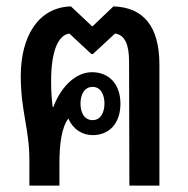

<svg xmlns="http://www.w3.org/2000/svg" viewBox="-20 -581 589 601"><path d="M72 0H166V-70C166 -129 173 -183 194 -210C209 -175 239 -158 270 -158C322 -158 357 -195 357 -256C357 -318 321 -355 268 -355C217 -355 171 -310 147 -246H145C142 -268 140 -292 140 -327C140 -421 162 -471 197 -476L266 -412H271L340 -476C371 -472 384 -441 384 -389L385 0H479V-378C479 -500 428 -558 335 -561L269 -498L202 -561C99 -558 45 -466 45 -343C45 -233 72 -178 72 -79ZM270 -205C244 -205 232 -228 232 -257C232 -285 244 -309 270 -309C295 -309 307 -285 307 -257C307 -229 295 -205 270 -205Z"/></svg>

Font: Noto Sans Thai Looped Condensed Medium
Style: Regular
Weight: 500
Width: 3
Designer: Sasikarn Vongin, Ben Mitchell
Foundry: The Fontpad Ltd
Version: Version 1.001